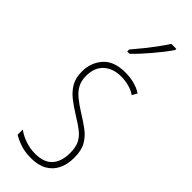

<svg xmlns="http://www.w3.org/2000/svg" viewBox="-256 -788 824 824"><g transform="rotate(45 156.0 -376.5)"><path d="M278 -123Q278 -83 263.5 -53Q249 -23 220 -6.5Q191 10 147 10Q110 10 81.5 0Q53 -10 36 -21V-52Q58 -36 87 -26Q116 -16 147 -16Q200 -16 225.5 -44.5Q251 -73 251 -125Q251 -160 240 -181.5Q229 -203 208 -219.5Q187 -236 157 -254Q123 -275 96.5 -295.5Q70 -316 54.5 -342.5Q39 -369 39 -408Q39 -461 72 -499Q105 -537 175 -537Q204 -537 230 -530Q256 -523 275 -510L262 -487Q246 -499 222 -505.5Q198 -512 174 -512Q125 -512 95 -485Q65 -458 65 -407Q65 -378 76 -357Q87 -336 108.5 -318Q130 -300 162 -280Q195 -260 221 -240.5Q247 -221 262.5 -194Q278 -167 278 -123ZM257 -756Q245 -738 229 -717.5Q213 -697 195.5 -676.5Q178 -656 161.5 -638Q145 -620 130 -606H116V-618Q139 -645 157.5 -668Q176 -691 193 -714Q210 -737 227 -763H257Z"/></g></svg>

Font: Noto Sans Khmer ExtraCondensed Thin
Style: Regular
Weight: 250
Width: 2
Designer: Danh Hong and the Monotype Design Team
Foundry: Monotype Imaging Inc.
Version: Version 2.004